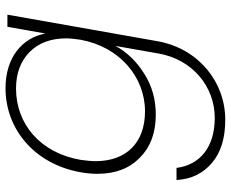

<svg xmlns="http://www.w3.org/2000/svg" viewBox="-92 -498 856 713"><g transform="rotate(-90 336.5 -142.0)"><path d="M88 217C127 250 180 266 248 266C387 266 511 168 539 17L638 -543H593L568 -402C552 -489 478 -550 365 -550C212 -550 83 -441 53 -272C49 -250 47 -229 47 -209C47 -142 67 -90 107 -51C146 -12 199 8 266 8C323 8 374 -6 419 -35C464 -63 499 -99 522 -142L494 17C472 146 369 227 255 227C146 227 80 172 69 85H24C27 140 49 184 88 217ZM99 -272C125 -421 232 -511 364 -511C420 -511 465 -494 499 -461C533 -427 550 -382 550 -325C550 -310 548 -292 545 -272C519 -127 407 -32 279 -32C164 -32 94 -100 94 -216C94 -231 96 -250 99 -272Z"/></g></svg>

Font: Momo Neue ExtLt
Style: Italic
Weight: 200
Italic angle: -10°
Designer: Ninad Kale (Devanagari), Jonny Pinhorn (Latin)
Foundry: Indian Type Foundry
Version: 4.004